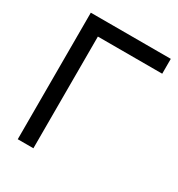

<svg xmlns="http://www.w3.org/2000/svg" viewBox="-171 -833 878 946"><g transform="rotate(30 267.5 -360.0)"><path d="M70 0H159V-635.5H525V-720H70Z"/></g></svg>

Font: Eudonet Medium
Style: Regular
Weight: 500
Designer: Mikhail Sharanda
Foundry: Mikhail Sharanda
Version: Version 4.503;Glyphs 3.1.2 (3151)